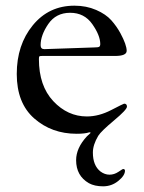

<svg xmlns="http://www.w3.org/2000/svg" viewBox="-20 -452 506 676"><path d="M294 14H296C298 14 299 14.7 299 16L286 28C260.7 55.3 248 83.3 248 112C248 148.7 263 175.7 293 193C306.3 200.3 323 204 343 204C363 204 380.8 197.7 396.5 185C412.2 172.3 420 160.3 420 149C420 145 417.7 143 413 143C412.3 143 407 146.3 397 153C387 159.7 376.5 163 365.5 163C354.5 163 344 159.3 334 152C316 138 307 115.7 307 85C307 67 313.3 47.3 326 26C332.7 15.3 351.2 -2.7 381.5 -28C411.8 -53.3 427 -69.5 427 -76.5C427 -83.5 423.7 -87 417 -87C415.7 -87 400.5 -79.5 371.5 -64.5C342.5 -49.5 314 -42 286 -42C240.7 -42 201.2 -60 167.5 -96C133.8 -132 117 -181.3 117 -244C117 -249.3 117.5 -252.5 118.5 -253.5C119.5 -254.5 122.7 -255 128 -255H385C412.3 -255 426 -261 426 -273C426 -287 418.7 -307.7 404 -335C395.3 -351 384.7 -366.2 372 -380.5C359.3 -394.8 341.5 -407 318.5 -417C295.5 -427 270 -432 242 -432C182 -432 133.2 -409 95.5 -363C57.8 -317 39 -259.8 39 -191.5C39 -123.2 59.5 -71 100.5 -35C141.5 1 191.3 19 250 19C269.3 19 284 17.3 294 14ZM136 -279C127.3 -279 123 -283.7 123 -293C123 -316.3 132 -341.2 150 -367.5C168 -393.8 193.7 -407 227 -407C260.3 -407 286.3 -393.7 305 -367C323.7 -340.3 333 -317 333 -297C333 -292.3 331.8 -289.2 329.5 -287.5C327.2 -285.8 321.3 -285 312 -285Z"/></svg>

Font: Sorts Mill Goudy
Style: Regular
Weight: 400
Version: Version 003.101